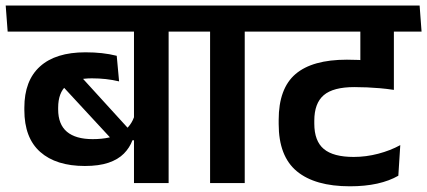

<svg xmlns="http://www.w3.org/2000/svg" viewBox="-42 -658 1534 690"><path d="M564 -577H439.5V0H564ZM402 -544.5H661L654 -638H394.5ZM-14.5 -544.5H582.5L575.5 -638H-21.5ZM162.5 -370.5 378 -137.5 431.5 -182.5 226 -408ZM45.5 -262.5Q45.5 -162.5 102.5 -112Q159.5 -61.5 263 -61.5Q313.5 -61.5 348 -73.2Q382.5 -85 403.2 -106Q424 -127 434 -154H448L442.5 -246Q431 -204 394 -181Q357 -158 291 -158Q230 -158 198.5 -184.5Q167 -211 167 -265V-270.5Q167 -325 196.8 -350.8Q226.5 -376.5 288 -376.5Q314 -376.5 338.5 -373.8Q363 -371 386 -365.5L377.5 -457.5Q351.5 -464 324 -467Q296.5 -470 265 -470Q158 -470 101.8 -419.2Q45.5 -368.5 45.5 -271Z M837.5 0V-577H713V0ZM934.5 -544.5 927.5 -638H615.5L623.5 -544.5Z M1209 -544.5H1462.5L1455.5 -638H1202ZM1373.5 -577H1253.5V-471.5L1373.5 -471ZM900.5 -544.5H1473L1466 -638H893.5ZM1253 -372.5 1373.5 -338.5V-578.5H1253ZM1389.5 -26.5 1396.5 -136.5Q1361 -117 1317.2 -105.5Q1273.5 -94 1229 -94Q1156 -94 1121.8 -122.5Q1087.5 -151 1087.5 -214V-224Q1087.5 -287 1121.5 -316Q1155.5 -345 1231.5 -345Q1255 -345 1277.2 -344Q1299.5 -343 1323 -341Q1346.5 -339 1373.5 -335V-428.5Q1326.5 -436.5 1286.2 -440Q1246 -443.5 1204.5 -443.5Q1080.5 -443.5 1020 -391.8Q959.5 -340 959.5 -227V-212.5Q959.5 -96.5 1024.8 -42.5Q1090 11.5 1215.5 11.5Q1270 11.5 1313.8 1.8Q1357.5 -8 1389.5 -26.5Z"/></svg>

Font: Anek Devanagari Medium SemiBold
Style: Regular
Weight: 600
Version: Version 1.003